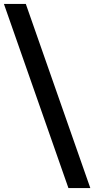

<svg xmlns="http://www.w3.org/2000/svg" viewBox="-60 -862 482 982"><path d="M402 100H290L-40 -842H72Z"/></svg>

Font: MOST Montserrat SemiBold
Style: Regular
Weight: 600
Designer: Julieta Ulanovsky
Foundry: Julieta Ulanovsky
Version: Version 8.000;March 11, 2024;FontCreator 15.0.0.2926 64-bit